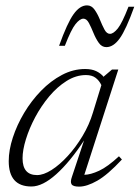

<svg xmlns="http://www.w3.org/2000/svg" viewBox="-20 -685 520 715"><path d="M248 -27 293 -162Q240.5 -82 189.5 -36.2Q138.5 9.5 97 9.5Q12.5 9.5 12.5 -85Q12.5 -126 27.8 -172.8Q43 -219.5 70 -264.8Q97 -310 133 -347Q169 -384 210.8 -406Q252.5 -428 297 -428Q321.5 -428 338 -420.2Q354.5 -412.5 366.5 -398.5L367 -400.5L397 -426H420.5L294 -34Q317.5 -34.5 349.2 -49.2Q381 -64 423 -103L434 -91Q381 -34 342.2 -12Q303.5 10 274.5 10Q252 10 246.5 1.2Q241 -7.5 248 -27ZM64 -95.5Q64 -33 118 -33Q142 -33 172 -52Q202 -71 232.2 -104Q262.5 -137 287.5 -178.8Q312.5 -220.5 326 -265.5L357.5 -368Q349.5 -385 336 -395.2Q322.5 -405.5 300 -405.5Q263 -405.5 228 -383.5Q193 -361.5 163.2 -326Q133.5 -290.5 111.2 -248.8Q89 -207 76.5 -166.5Q64 -126 64 -95.5ZM480 -660Q449.5 -575 426 -542.2Q402.5 -509.5 376 -509.5Q359 -509.5 347.8 -525.5Q336.5 -541.5 328 -562.5Q319.5 -583.5 311 -599.5Q302.5 -615.5 290.5 -615.5Q277.5 -615.5 261.2 -595.2Q245 -575 221.5 -514.5H200Q230.5 -599.5 254 -632.2Q277.5 -665 304 -665Q321 -665 332.2 -649Q343.5 -633 352 -612Q360.5 -591 369 -575Q377.5 -559 389.5 -559Q402.5 -559 418.8 -579.2Q435 -599.5 458.5 -660Z"/></svg>

Font: Newsreader Text Light
Style: Italic
Weight: 300
Italic angle: -17°
Designer: Hugues Gentile
Foundry: Production Type
Version: Version 1.001